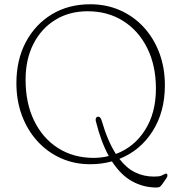

<svg xmlns="http://www.w3.org/2000/svg" viewBox="-20 -734 830 878"><path d="M392.5 -714.5Q467 -714.5 529.5 -686.8Q592 -659 637.8 -609Q683.5 -559 708.8 -491.5Q734 -424 734 -344Q734 -222 677.5 -133.5Q621 -45 526 -7.5Q558.5 35 598 54.2Q637.5 73.5 684 73.5Q707.5 73.5 717.2 69.5Q727 65.5 736 60.5Q740 59 742.8 60.8Q745.5 62.5 745.5 66.5Q745.5 69 745 72.5Q744.5 76 741 81L723.5 106Q717 115.5 711.8 119.5Q706.5 123.5 695 123.5Q636 123.5 584.2 95Q532.5 66.5 492 4Q444.5 17 392.5 17Q319.5 17 258 -10.8Q196.5 -38.5 151 -88.5Q105.5 -138.5 80.2 -206.2Q55 -274 55 -354Q55 -460.5 98.2 -541.8Q141.5 -623 217.5 -668.8Q293.5 -714.5 392.5 -714.5ZM418.5 -179Q416 -189 419.5 -194.8Q423 -200.5 429 -200.5Q440 -200.5 445 -182Q472.5 -88 510 -30Q593.5 -61 643.2 -139.2Q693 -217.5 693 -328.5Q693 -434.5 653.2 -514.2Q613.5 -594 543.2 -638.2Q473 -682.5 380.5 -682.5Q297 -682.5 233 -643.2Q169 -604 133 -533.5Q97 -463 97 -369.5Q97 -262 136.2 -181.8Q175.5 -101.5 245.2 -57Q315 -12.5 407 -12Q444 -12 477.5 -20.5Q460 -52 445.2 -91.5Q430.5 -131 418.5 -179Z"/></svg>

Font: Fraunces 9pt Soft Thin
Style: Regular
Weight: 100
Version: Version 1.000;[b76b70a41]